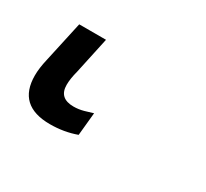

<svg xmlns="http://www.w3.org/2000/svg" viewBox="-72 -7 319 298"><g transform="rotate(30 87.5 142.5)"><path d="M85 213 89 172Q83 174 74 176.5Q65 179 56 179Q30 179 30 155Q30 144 34 129L48 64H0L-16 137Q-20 154 -20 167Q-20 221 38 221Q63 221 85 213Z"/></g></svg>

Font: Noto Sans UI SemiCondensed Light
Style: Italic
Weight: 300
Width: 4
Designer: Monotype Design Team
Foundry: Monotype Imaging Inc.
Version: 1.001